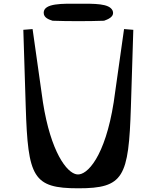

<svg xmlns="http://www.w3.org/2000/svg" viewBox="-20 -1026 857 1037"><path d="M106 -865 119 -449C131 -68 158 -9 403 -9C648 -9 675 -68 687 -449L700 -865L650 -869L594 -473C548 -181 451 -77 396 -84C340 -91 254 -207 212 -473L156 -869ZM542 -914C558 -920 602 -934 588 -969C570 -1008 491 -1006 403 -1006C320 -1006 216 -1010 216 -957C216 -929 246 -920 264 -914C345 -911 461 -911 542 -914Z"/></svg>

Font: Venom Sans
Style: Bd
Weight: 700
Version: Version 1.001